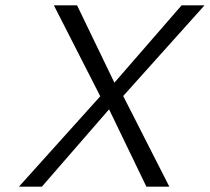

<svg xmlns="http://www.w3.org/2000/svg" viewBox="-20 -700 787 720"><path d="M51 0 356 -339 182 -680H269L409 -390L661 -680H747L442 -340L615 0H529L389 -290L137 0Z"/></svg>

Font: Teachers
Style: Italic
Weight: 400
Italic angle: -11°
Designer: Alfredo Marco Pradil, Chank Diesel
Version: Version 1.001